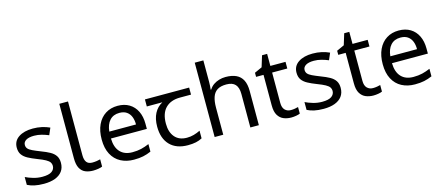

<svg xmlns="http://www.w3.org/2000/svg" viewBox="-51 -1323 4367 1896"><g transform="rotate(-15 2132.0 -375.0)"><path d="M434 -148Q434 -96 408 -61Q382 -26 334 -8Q286 10 220 10Q164 10 123.5 1Q83 -8 52 -24V-104Q84 -88 129.5 -74.5Q175 -61 222 -61Q289 -61 319 -82.5Q349 -104 349 -140Q349 -160 338 -176Q327 -192 298.5 -208Q270 -224 217 -244Q165 -264 128 -284Q91 -304 71 -332Q51 -360 51 -404Q51 -472 106.5 -509Q162 -546 252 -546Q301 -546 343.5 -536.5Q386 -527 423 -510L393 -440Q359 -454 322 -464Q285 -474 246 -474Q192 -474 163.5 -456.5Q135 -439 135 -409Q135 -387 148 -371.5Q161 -356 191.5 -341.5Q222 -327 273 -307Q324 -288 360 -268Q396 -248 415 -219.5Q434 -191 434 -148Z M722 10Q678 10 643.5 -4.5Q609 -19 589 -55.5Q569 -92 569 -157V-714H658V-165Q658 -117 676.5 -93Q695 -69 735 -69Q757 -69 780.5 -72.5Q804 -76 817 -80V-6Q803 1 775.5 5.5Q748 10 722 10Z M1119 -546Q1188 -546 1237.5 -516Q1287 -486 1313.5 -431.5Q1340 -377 1340 -304V-251H973Q975 -160 1019.5 -112.5Q1064 -65 1144 -65Q1195 -65 1234.5 -74.5Q1274 -84 1316 -102V-25Q1275 -7 1235 1.5Q1195 10 1140 10Q1064 10 1005.5 -21Q947 -52 914.5 -113.5Q882 -175 882 -264Q882 -352 911.5 -415Q941 -478 994.5 -512Q1048 -546 1119 -546ZM1118 -474Q1055 -474 1018.5 -433.5Q982 -393 975 -321H1248Q1248 -367 1234 -401Q1220 -435 1191.5 -454.5Q1163 -474 1118 -474Z M1692 10Q1574 10 1509 -57Q1444 -124 1444 -245Q1444 -325 1473 -380.5Q1502 -436 1556 -465H1397V-537H1849V-465H1736Q1642 -465 1588.5 -411.5Q1535 -358 1535 -252Q1535 -165 1578 -114.5Q1621 -64 1701 -64Q1738 -64 1772 -73.5Q1806 -83 1838 -99V-21Q1809 -5 1774 2.5Q1739 10 1692 10Z M2054 -537Q2054 -518 2052.5 -498Q2051 -478 2049 -462H2055Q2072 -490 2098 -508Q2124 -526 2156 -535.5Q2188 -545 2222 -545Q2287 -545 2330.5 -524.5Q2374 -504 2396 -461Q2418 -418 2418 -349V0H2331V-343Q2331 -408 2302 -440Q2273 -472 2211 -472Q2151 -472 2117 -449.5Q2083 -427 2068.5 -383.5Q2054 -340 2054 -277V0H1966V-760H2054Z M2763 -62Q2783 -62 2804 -65.5Q2825 -69 2838 -73V-6Q2824 1 2798 5.5Q2772 10 2748 10Q2706 10 2670.5 -4.5Q2635 -19 2613 -55Q2591 -91 2591 -156V-468H2515V-510L2592 -545L2627 -659H2679V-536H2834V-468H2679V-158Q2679 -109 2702.5 -85.5Q2726 -62 2763 -62Z M3294 -148Q3294 -96 3268 -61Q3242 -26 3194 -8Q3146 10 3080 10Q3024 10 2983.5 1Q2943 -8 2912 -24V-104Q2944 -88 2989.5 -74.5Q3035 -61 3082 -61Q3149 -61 3179 -82.5Q3209 -104 3209 -140Q3209 -160 3198 -176Q3187 -192 3158.5 -208Q3130 -224 3077 -244Q3025 -264 2988 -284Q2951 -304 2931 -332Q2911 -360 2911 -404Q2911 -472 2966.5 -509Q3022 -546 3112 -546Q3161 -546 3203.5 -536.5Q3246 -527 3283 -510L3253 -440Q3219 -454 3182 -464Q3145 -474 3106 -474Q3052 -474 3023.5 -456.5Q2995 -439 2995 -409Q2995 -387 3008 -371.5Q3021 -356 3051.5 -341.5Q3082 -327 3133 -307Q3184 -288 3220 -268Q3256 -248 3275 -219.5Q3294 -191 3294 -148Z M3603 -62Q3623 -62 3644 -65.5Q3665 -69 3678 -73V-6Q3664 1 3638 5.5Q3612 10 3588 10Q3546 10 3510.5 -4.5Q3475 -19 3453 -55Q3431 -91 3431 -156V-468H3355V-510L3432 -545L3467 -659H3519V-536H3674V-468H3519V-158Q3519 -109 3542.5 -85.5Q3566 -62 3603 -62Z M3992 -546Q4061 -546 4110.5 -516Q4160 -486 4186.5 -431.5Q4213 -377 4213 -304V-251H3846Q3848 -160 3892.5 -112.5Q3937 -65 4017 -65Q4068 -65 4107.5 -74.5Q4147 -84 4189 -102V-25Q4148 -7 4108 1.5Q4068 10 4013 10Q3937 10 3878.5 -21Q3820 -52 3787.5 -113.5Q3755 -175 3755 -264Q3755 -352 3784.5 -415Q3814 -478 3867.5 -512Q3921 -546 3992 -546ZM3991 -474Q3928 -474 3891.5 -433.5Q3855 -393 3848 -321H4121Q4121 -367 4107 -401Q4093 -435 4064.5 -454.5Q4036 -474 3991 -474Z"/></g></svg>

Font: ukannada85
Style: Book
Weight: 400
Designer: Jelle Bosma - Monotype Design Team
Foundry: Monotype Imaging Inc.
Version: Version 2.003